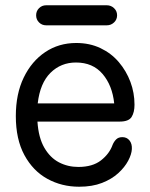

<svg xmlns="http://www.w3.org/2000/svg" viewBox="-20 -693 570 728"><path d="M280 15Q214 15 159.5 -15Q105 -45 72.5 -105Q40 -165 40 -253Q40 -337 70 -399Q100 -461 151.5 -495.5Q203 -530 269 -530Q320 -530 361 -510.5Q402 -491 430.5 -457.5Q459 -424 474.5 -382.5Q490 -341 490 -296Q490 -267 479 -249.5Q468 -232 434 -232H122Q126 -171 148 -133Q170 -95 203.5 -77.5Q237 -60 277 -60Q331 -60 363 -85Q395 -110 407 -144Q412 -156 420.5 -164.5Q429 -173 444 -173Q461 -173 471 -160.5Q481 -148 480 -128Q479 -108 466 -83.5Q453 -59 428.5 -36.5Q404 -14 367 0.5Q330 15 280 15ZM123 -301H413Q406 -369 369 -412.5Q332 -456 268 -456Q211 -456 171.5 -417Q132 -378 123 -301ZM155 -597Q139 -597 128 -608Q117 -619 117 -635Q117 -651 128 -662Q139 -673 155 -673H385Q401 -673 412.5 -662Q424 -651 424 -635Q424 -619 412.5 -608Q401 -597 385 -597Z"/></svg>

Font: National Park
Style: Regular
Weight: 400
Designer: Andrea Herstowski, Ben Hoepner
Version: Version 1.009